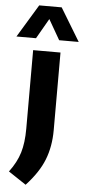

<svg xmlns="http://www.w3.org/2000/svg" viewBox="-110 -844 496 1115"><g transform="rotate(5 137.5 -287.0)"><path d="M84 235.5 -19 167Q24.5 109 42 51Q59.5 -7 59.5 -88V-547H219V-94.5Q219 0.5 188.5 78.2Q158 156 84 235.5ZM-44 -617.5 72 -809H203L319 -617.5H205L137.5 -735L70 -617.5Z"/></g></svg>

Font: Encode Sans
Style: Bold
Weight: 700
Designer: Multiple Designers
Foundry: Impallari Type
Version: Version 3.002; ttfautohint (v1.8.3) -l 8 -r 50 -G 200 -x 14 